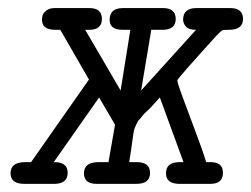

<svg xmlns="http://www.w3.org/2000/svg" viewBox="-20 -451 616 471"><path d="M5.9 -25.9Q5.9 -52.7 40 -53.2H56.2L198.2 -255.9L127.9 -377.9H115.2Q83 -377.9 83 -402.8Q83 -407.7 84.5 -413.3Q85.9 -418.9 93.5 -425Q101.1 -431.2 113.8 -431.2H199.2Q230 -431.2 230 -404.8Q230 -377.9 199.2 -377.9H189L275.9 -229L299.8 -377.9H280.8Q248.5 -377.9 249 -402.8Q249 -430.7 280.8 -431.2H379.9Q410.6 -431.2 411.1 -404.8Q411.1 -377.9 378.9 -377.9H351.1L326.2 -229L460.9 -377.9H460Q442.9 -377.9 436 -386Q429.2 -394 429.2 -402.8Q429.2 -430.7 460.9 -431.2H544.9Q575.7 -431.2 576.2 -404.8Q576.2 -377.9 542 -377.9H541Q527.8 -377.9 524.9 -376.5Q522 -375 511.2 -363.8Q415 -257.8 415 -253.9Q415 -248 427.5 -214.1Q439.9 -180.2 458.5 -131.1Q477.1 -82 485.8 -53.2H497.1Q526.9 -53.2 526.9 -26.9Q526.9 0 496.1 0H418Q387.2 -1 387.2 -25.9Q387.2 -52.7 418.9 -53.2H430.2L372.1 -211.9Q363.3 -202.1 353.8 -191.7Q344.2 -181.2 339.1 -177Q334 -172.9 327.9 -165Q321.8 -157.2 319.8 -155.5Q317.9 -153.8 314.5 -146Q311 -138.2 310.1 -136Q309.1 -133.8 307.1 -122.3Q305.2 -110.8 304.7 -105.5Q304.2 -100.1 301.5 -82.5Q298.8 -64.9 296.9 -53.2H315.9Q348.1 -53.2 348.1 -26.9Q348.1 0 314.9 0H216.8Q186 0 186 -25.9Q186 -52.7 220.2 -53.2H246.1L262.2 -145L223.1 -211.9L111.8 -53.2H113.8Q146 -53.2 146 -27.1Q146 -1 115.2 0H39.1Q5.9 0 5.9 -25.9Z"/></svg>

Font: CMU Typewriter Text
Style: LightOblique
Weight: 200
Italic angle: -9.46001°
Version: Version 0.7.0